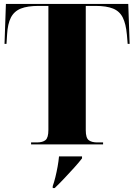

<svg xmlns="http://www.w3.org/2000/svg" viewBox="-20 -734 681 976"><path d="M138 0V-10H168Q197 -10 211.5 -22Q226 -34 226 -74V-704H176Q120 -704 86 -690.5Q52 -677 35.5 -645Q19 -613 16 -558L13 -511H3L10 -714H632L639 -511H629L625 -558Q620 -613 604 -645Q588 -677 554.5 -690.5Q521 -704 465 -704H416V-72Q416 -33 431 -21.5Q446 -10 474 -10H504V0ZM248 212Q255 193 261.5 166.5Q268 140 273 112Q278 84 280 61H397V71Q381 92 357 118.5Q333 145 307.5 172Q282 199 258 222H248Z"/></svg>

Font: Noto Serif Display SemiCondensed Black
Style: Regular
Weight: 900
Width: 4
Designer: Monotype Design Team
Foundry: Monotype Imaging Inc.
Version: Version 2.009